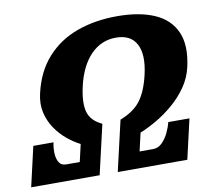

<svg xmlns="http://www.w3.org/2000/svg" viewBox="-114 -855 1057 950"><g transform="rotate(-10 414.0 -380.0)"><path d="M691.5 -200H798L752 0H402.5L461 -253Q530 -279.5 564 -324.8Q598 -370 616.5 -450Q639.5 -548.5 611.2 -602.5Q583 -656.5 508.5 -656.5Q434.5 -656.5 381.8 -602.5Q329 -548.5 306 -450Q287.5 -370 299.8 -322.5Q312 -275 369 -248.5L311.5 0H-32.5L13.5 -200H115Q109.5 -176.5 110 -148.8Q110.5 -121 121.5 -101.2Q132.5 -81.5 158 -81.5H226L246 -168.5Q213.5 -185 181.2 -211.5Q149 -238 124.5 -274Q100 -310 89.8 -354.2Q79.5 -398.5 91.5 -450Q116 -556.5 177.8 -625.2Q239.5 -694 330.2 -727Q421 -760 532.5 -760Q644.5 -760 720 -727Q795.5 -694 825.5 -625.2Q855.5 -556.5 831 -450Q819 -398.5 788.8 -354.8Q758.5 -311 717.5 -275.8Q676.5 -240.5 632 -214.5Q587.5 -188.5 547.5 -172.5L526.5 -81.5H594.5Q620.5 -81.5 640.2 -101.2Q660 -121 673 -148.8Q686 -176.5 691.5 -200Z"/></g></svg>

Font: Besley* Narrow Fatface
Style: Italic
Weight: 900
Width: 4
Italic angle: -13°
Designer: Owen Earl
Foundry: indestructible type*
Version: Version 3.000; ttfautohint (v1.8.3)